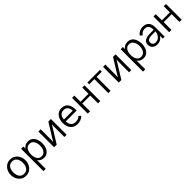

<svg xmlns="http://www.w3.org/2000/svg" viewBox="514 -2396 4482 4482"><g transform="rotate(-45 2754.5 -155.5)"><path d="M286.5 10Q212 10 157.5 -27.2Q103 -64.5 73.5 -125.2Q44 -186 44 -258Q44 -329.5 73.5 -390.8Q103 -452 160.5 -490Q215.5 -526 286.5 -526Q361.5 -526 416 -488.5Q470.5 -451 500.2 -390Q530 -329 530 -258Q530 -185 499.5 -123.8Q469 -62.5 414.2 -26.2Q359.5 10 286.5 10ZM286.5 -56Q342.5 -56 377.5 -83.2Q412.5 -110.5 429.2 -156.2Q446 -202 446 -258Q446 -312 430 -358Q414 -404 379 -431.8Q344 -459.5 286.5 -459.5Q231 -459.5 195.8 -432.2Q160.5 -405 144 -359Q127.5 -313 127.5 -258Q127.5 -203.5 143.8 -157.2Q160 -111 195.2 -83.5Q230.5 -56 286.5 -56Z M722 219H647V-519.5H722V-450Q776 -530 882 -530Q949.5 -530 995.8 -493.5Q1042 -457 1066 -395.5Q1090 -334 1090 -260Q1090 -187.5 1066.5 -125.5Q1043 -63.5 994 -26Q946.5 10 882 10Q777 10 722 -69.5ZM864 -55.5Q915.5 -55.5 948.8 -83.8Q982 -112 997.8 -158.2Q1013.5 -204.5 1013.5 -259Q1013.5 -312 998.2 -358.8Q983 -405.5 950 -434.8Q917 -464 864 -464Q813 -464 780.2 -436.2Q747.5 -408.5 732 -361.8Q716.5 -315 716.5 -259Q716.5 -205 731.5 -158.8Q746.5 -112.5 779 -84Q811.5 -55.5 864 -55.5Z M1630 0H1556V-350Q1556 -376.5 1561 -410.5H1556L1302.5 0H1217V-519.5H1292V-170Q1292 -155.5 1287 -109H1292L1545.5 -519.5H1630Z M1988.5 6Q1914 6 1861.8 -29.2Q1809.5 -64.5 1783.8 -124.5Q1758 -184.5 1758 -257Q1758 -328.5 1783.5 -390Q1809 -451.5 1858.8 -488.8Q1908.5 -526 1979.5 -526Q2096 -526 2147 -449.8Q2198 -373.5 2198 -254L2195.5 -235H1836.5Q1836.5 -184.5 1853 -147Q1870 -107 1904.2 -83.5Q1938.5 -60 1987 -60Q2036.5 -60 2070.8 -72.2Q2105 -84.5 2134 -115.5L2185 -71.5Q2143 -30 2097 -12Q2051 6 1988.5 6ZM2126.5 -296V-299Q2126.5 -372 2089.2 -415.8Q2052 -459.5 1979.5 -459.5Q1934.5 -459.5 1902.8 -438.2Q1871 -417 1855 -379.5Q1839 -342 1836.5 -296Z M2741 0H2666.5V-256.5H2403.5V0H2328V-519.5H2403.5V-315.5H2666.5V-519.5H2741Z M3080 0H3006V-460.5H2835.5V-519.5H3251.5V-460.5H3080Z M3765 0H3691V-350Q3691 -376.5 3696 -410.5H3691L3437.5 0H3352V-519.5H3427V-170Q3427 -155.5 3422 -109H3427L3680.5 -519.5H3765Z M4008 219H3933V-519.5H4008V-450Q4062 -530 4168 -530Q4235.5 -530 4281.8 -493.5Q4328 -457 4352 -395.5Q4376 -334 4376 -260Q4376 -187.5 4352.5 -125.5Q4329 -63.5 4280 -26Q4232.5 10 4168 10Q4063 10 4008 -69.5ZM4150 -55.5Q4201.5 -55.5 4234.8 -83.8Q4268 -112 4283.8 -158.2Q4299.5 -204.5 4299.5 -259Q4299.5 -312 4284.2 -358.8Q4269 -405.5 4236 -434.8Q4203 -464 4150 -464Q4099 -464 4066.2 -436.2Q4033.5 -408.5 4018 -361.8Q4002.5 -315 4002.5 -259Q4002.5 -205 4017.5 -158.8Q4032.5 -112.5 4065 -84Q4097.5 -55.5 4150 -55.5Z M4622 10Q4574.5 10 4536.2 -7.8Q4498 -25.5 4475.8 -60Q4453.5 -94.5 4453.5 -144.5Q4453.5 -198 4481 -231.2Q4508.5 -264.5 4559.5 -280.2Q4610.5 -296 4682 -296H4799.5Q4799.5 -375.5 4769.5 -419.2Q4739.5 -463 4672 -463Q4581.5 -463 4528 -385L4473.5 -430Q4545 -528 4667 -528Q4733 -528 4777.8 -501.8Q4822.5 -475.5 4845.2 -428.2Q4868 -381 4868 -318.5V0H4804.5L4803 -99Q4774 -41.5 4725.5 -15.8Q4677 10 4622 10ZM4629.5 -53Q4669.5 -53 4701 -70Q4732.5 -87 4754.5 -114.2Q4776.5 -141.5 4788 -174.5Q4799.5 -207.5 4799.5 -239.5H4688Q4606.5 -239.5 4568.8 -215.5Q4531 -191.5 4531 -142Q4531 -110.5 4544 -91Q4557 -71.5 4579.2 -62.2Q4601.5 -53 4629.5 -53Z M5428.5 0H5354V-256.5H5091V0H5015.5V-519.5H5091V-315.5H5354V-519.5H5428.5Z"/></g></svg>

Font: Acari Sans
Style: Regular
Weight: 400
Designer: Alfredo Marco Pradil and Stefan Peev (font) & Cristiano Sobral (main changes)
Foundry: Alfredo Marco Pradil and Stefan Peev (font) & Cristiano Sobral (main changes)
Version: Version 1.063; ttfautohint (v1.8.3)